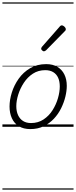

<svg xmlns="http://www.w3.org/2000/svg" viewBox="-20 -1050 629 1590"><path d="M231 19Q175 19 136.5 -4.5Q98 -28 78.5 -70.5Q59 -113 59 -168Q59 -223 78 -284Q97 -345 135 -398.5Q173 -452 230 -485.5Q287 -519 363 -519Q417 -519 455 -496.5Q493 -474 513 -433.5Q533 -393 533 -339Q533 -298 521.5 -250Q510 -202 486.5 -154Q463 -106 426.5 -67Q390 -28 341.5 -4.5Q293 19 231 19ZM237 -31Q296 -31 341 -61Q386 -91 415.5 -138Q445 -185 460 -237Q475 -289 475 -334Q475 -376 461.5 -406Q448 -436 421 -452.5Q394 -469 355 -469Q297 -469 252.5 -440Q208 -411 177.5 -364.5Q147 -318 131 -266.5Q115 -215 115 -171Q115 -128 129.5 -96.5Q144 -65 171 -48Q198 -31 237 -31ZM343 -625Q338 -625 329.5 -632Q321 -639 321 -646Q321 -650 322.5 -654Q324 -658 328 -663L472 -827Q477 -834 482 -837Q487 -840 492 -840Q498 -840 506 -835Q514 -830 519.5 -822.5Q525 -815 525 -808Q525 -803 523.5 -799.5Q522 -796 517 -792L362 -634Q352 -625 343 -625ZM0 510H589V520H0ZM0 -20H589V0H0ZM0 -505H589V-500H0ZM0 -1030H589V-1020H0Z"/></svg>

Font: Playwrite CO Guides
Style: Regular
Weight: 400
Designer: Veronika Burian, José Scaglione
Foundry: TypeTogether
Version: Version 1.003